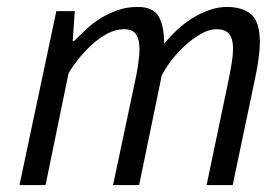

<svg xmlns="http://www.w3.org/2000/svg" viewBox="-20 -532 803 552"><path d="M305 0 365 -283Q373 -318 377 -345Q381 -372 381 -392Q381 -419 371 -433.5Q361 -448 337 -448Q312 -448 288 -435Q264 -422 243 -402.5Q222 -383 204.5 -361Q187 -339 177 -321L111 0H36L142 -500H195L189 -414H193Q209 -430 227.5 -447.5Q246 -465 268.5 -479Q291 -493 317.5 -502.5Q344 -512 376 -512Q421 -512 436.5 -484Q452 -456 452 -406Q467 -425 487 -444Q507 -463 530.5 -478Q554 -493 580 -502.5Q606 -512 632 -512Q678 -512 702.5 -490.5Q727 -469 727 -411Q727 -369 712 -300L649 0H574L637 -301Q643 -330 646.5 -353Q650 -376 650 -393Q650 -420 639 -434Q628 -448 602 -448Q581 -448 557.5 -434.5Q534 -421 512 -401Q490 -381 472.5 -358Q455 -335 445 -315L380 0Z"/></svg>

Font: PT Sans
Style: Italic
Weight: 400
Italic angle: -12°
Designer: A.Korolkova, O.Umpeleva, V.Yefimov
Foundry: ParaType Ltd
Version: Version 2.003W OFL